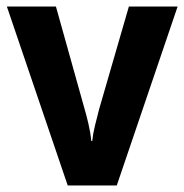

<svg xmlns="http://www.w3.org/2000/svg" viewBox="-20 -567 564 587"><path d="M187 0 1 -547H151L238 -236Q244 -216 250.5 -188Q257 -160 259 -136H262Q264 -157 270.5 -183.5Q277 -210 283 -233L374 -547H523L337 0Z"/></svg>

Font: Noto Sans Hebrew SemiCondensed
Style: Bold
Weight: 700
Width: 4
Designer: Monotype Design Team
Foundry: Monotype Imaging Inc.
Version: Version 2.004; ttfautohint (v1.8.4.7-5d5b)